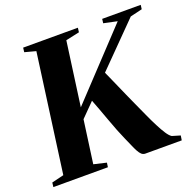

<svg xmlns="http://www.w3.org/2000/svg" viewBox="-148 -876 1019 1009"><g transform="rotate(-20 361.5 -371.5)"><path d="M-17.5 0 -14.5 -24.5 53 -41 143 -702 81 -718.5 84 -743H390L387 -718.5L310.5 -702L261.5 -344.5L598.5 -703.5L523 -719.5L526 -743H741.5L738.5 -719.5L671.5 -703.5L443 -472Q452 -452.5 462.2 -429.2Q472.5 -406 484 -379.8Q495.5 -353.5 508.2 -325Q521 -296.5 535 -265.5Q552.5 -227.5 569.2 -190.2Q586 -153 602 -121.8Q618 -90.5 632.2 -68.8Q646.5 -47 659 -39.5L704.5 -26L700.5 0H496Q484.5 -0.5 476 -8.2Q467.5 -16 459.5 -30.8Q451.5 -45.5 442.8 -66Q434 -86.5 422.5 -112Q412 -135 399.2 -167.5Q386.5 -200 373.8 -235.2Q361 -270.5 349.2 -302.5Q337.5 -334.5 328.5 -357L253.5 -281L220.5 -41L291 -24.5L287.5 0Z"/></g></svg>

Font: Merriweather 120pt ExtraBold
Style: Italic
Weight: 800
Italic angle: -7.8°
Version: Version 2.101